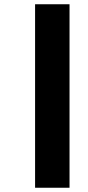

<svg xmlns="http://www.w3.org/2000/svg" viewBox="-20 -837 415 903"><path d="M145 46V-817H307V46Z"/></svg>

Font: Noto Sans Kannada UI Condensed Black
Style: Regular
Weight: 900
Width: 3
Designer: Jelle Bosma - Monotype Design Team
Foundry: Monotype Imaging Inc.
Version: Version 2.005; ttfautohint (v1.8.4.7-5d5b)